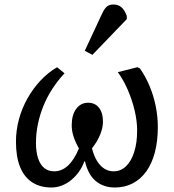

<svg xmlns="http://www.w3.org/2000/svg" viewBox="-20 -820 775 854"><path d="M209 14Q158 14 122.5 -9.5Q87 -33 69 -78Q51 -123 51 -190Q51 -240 64 -288.5Q77 -337 101.5 -381Q126 -425 159.5 -461Q193 -497 234 -521L267 -494Q237 -462 213 -425Q189 -388 173 -348.5Q157 -309 148.5 -267.5Q140 -226 140 -184Q140 -144 149.5 -115.5Q159 -87 177 -72.5Q195 -58 221 -58Q238 -58 253.5 -64.5Q269 -71 282.5 -83.5Q296 -96 308.5 -115.5Q321 -135 331 -160Q315 -188 307 -213Q299 -238 299 -263Q299 -309 319 -336Q339 -363 372 -363Q403 -363 420.5 -340.5Q438 -318 438 -279Q438 -251 425 -220Q412 -189 389 -160Q398 -126 412 -103.5Q426 -81 444.5 -69.5Q463 -58 485 -58Q517 -58 540.5 -80.5Q564 -103 577 -144Q590 -185 590 -240Q590 -281 579 -328Q568 -375 548.5 -420Q529 -465 504 -499L591 -521L602 -516Q627 -481 645 -438Q663 -395 672.5 -348.5Q682 -302 682 -255Q682 -193 669 -143Q656 -93 631 -58Q606 -23 570.5 -4.5Q535 14 491 14Q465 14 443.5 6.5Q422 -1 405 -15.5Q388 -30 376.5 -51.5Q365 -73 358 -102H355Q346 -77 331 -56Q316 -35 296.5 -19Q277 -3 254.5 5.5Q232 14 209 14ZM391 -576 357 -594 433 -757Q444 -781 455 -790.5Q466 -800 484 -800Q506 -800 520 -788Q534 -776 544 -749V-735Z"/></svg>

Font: Literata
Style: Italic
Weight: 400
Italic angle: -2°
Designer: Latin by Veronika Burian and Jose Scaglione. Greek by Irene Vlachou. Cyrillic by Vera Evstafieva
Foundry: TypeTogether
Version: Version 3.103;gftools[0.9.29]